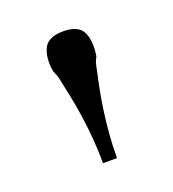

<svg xmlns="http://www.w3.org/2000/svg" viewBox="-65 -813 337 374"><g transform="rotate(-20 103.5 -626.0)"><path d="M89 -492H118Q118 -517 120 -542Q122 -567 125.5 -591Q129 -615 133.5 -637Q138 -659 142 -677Q143 -682 145 -686Q147 -690 148 -692Q153 -723 144 -741.5Q135 -760 104 -760Q72 -760 63 -741Q54 -722 59 -693Q60 -690 62 -686Q64 -682 65 -677Q69 -659 73.5 -637Q78 -615 81.5 -591Q85 -567 87 -542Q89 -517 89 -492Z"/></g></svg>

Font: GradeGX
Style: Regular
Weight: 100
Width: 1
Designer: Adam Twardoch
Foundry: Adam Twardoch
Version: Version 2.002; DEVELOPMENT